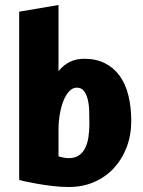

<svg xmlns="http://www.w3.org/2000/svg" viewBox="-20 -745 574 771"><path d="M57 -698 215 -725V-459Q254 -509 319 -509Q366 -509 401.5 -491Q437 -473 460.5 -440.5Q484 -408 495.5 -362Q507 -316 507 -259Q507 -202 488.5 -153.5Q470 -105 437 -69.5Q404 -34 358 -14Q312 6 256 6Q225 6 191.5 2Q158 -2 129.5 -7Q101 -12 81 -16.5Q61 -21 57 -23ZM215 -224V-117Q221 -115 233.5 -112.5Q246 -110 256 -110Q280 -110 296 -120.5Q312 -131 321.5 -149.5Q331 -168 335 -193.5Q339 -219 339 -249Q339 -277 338 -303Q337 -329 331.5 -349Q326 -369 316 -381Q306 -393 288 -393Q272 -393 258.5 -379Q245 -365 235.5 -342Q226 -319 220.5 -288Q215 -257 215 -224Z"/></svg>

Font: Amaranth
Style: Bold
Weight: 700
Designer: Gesine Todt
Foundry: Gesine Todt
Version: Version 1.001